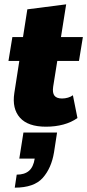

<svg xmlns="http://www.w3.org/2000/svg" viewBox="-20 -574 402 885"><path d="M192 10Q109 10 72 -31.5Q35 -73 46 -145L69 -293H19L37 -403H86L106 -531L285 -554L261 -403H362L344 -293H244L225 -174Q221 -146 231 -133Q241 -120 266 -120Q280 -120 293.5 -124Q307 -128 316 -135L337 -30Q309 -10 272 0Q235 10 192 10ZM48 291 57 231Q93 231 113.5 213.5Q134 196 140 157H69L88 37H243L229 128Q217 201 177 246Q137 291 48 291Z"/></svg>

Font: Rokkitt SemiBold Black
Style: Italic
Weight: 900
Italic angle: -9°
Version: Version 3.103